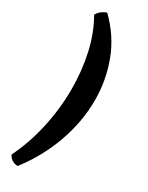

<svg xmlns="http://www.w3.org/2000/svg" viewBox="-256 -840 832 1081"><g transform="rotate(30 160.0 -300.0)"><path d="M83 200Q59 200 42.5 187Q26 174 21 161Q73 57 101.5 -70Q130 -197 130 -328Q130 -445 105.5 -555Q81 -665 30 -753Q41 -773 58.5 -785Q76 -797 88 -800Q184 -707 229.5 -587.5Q275 -468 275 -338Q275 -199 225.5 -59.5Q176 80 83 200Z"/></g></svg>

Font: Texturina Black
Style: Regular
Weight: 900
Designer: Guillermo Torres Carreño
Foundry: Omnibus-Type
Version: Version 1.002; ttfautohint (v1.8.3)